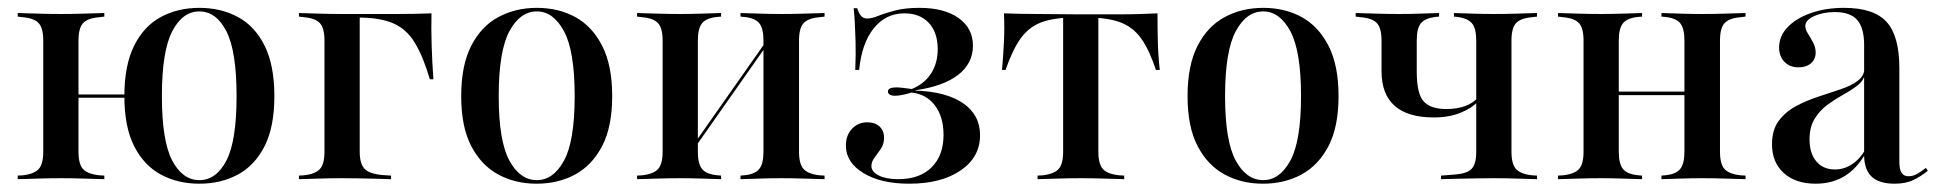

<svg xmlns="http://www.w3.org/2000/svg" viewBox="-20 -447 4846 479"><path d="M87.9 -207.3V-346Q87.9 -376.6 76.6 -389.1Q65.3 -401.6 37.1 -404L24.2 -405.6V-414.5Q54 -413.7 79 -412.9Q104 -412.1 132.3 -412.1Q159.7 -412.1 185.1 -412.9Q210.5 -413.7 240.3 -414.5V-405.6L227.4 -404Q198.4 -401.6 187.1 -389.1Q175.8 -376.6 175.8 -346V-207.3ZM132.3 -2.4Q104 -2.4 79 -1.6Q54 -0.8 24.2 0V-8.9L37.1 -9.7Q65.3 -12.9 76.6 -25.4Q87.9 -37.9 87.9 -68.5V-207.3H175.8V-68.5Q175.8 -37.9 187.1 -25.4Q198.4 -12.9 227.4 -9.7L240.3 -8.9V0Q210.5 -0.8 185.1 -1.6Q159.7 -2.4 132.3 -2.4ZM477.4 11.3Q423.4 11.3 381 -11.7Q338.7 -34.7 314.5 -82.7Q290.3 -130.6 290.3 -207.3Q290.3 -283.9 314.5 -332.7Q338.7 -381.5 381 -404.4Q423.4 -427.4 477.4 -427.4Q531.5 -427.4 573.8 -404.4Q616.1 -381.5 640.3 -332.7Q664.5 -283.9 664.5 -207.3Q664.5 -130.6 640.3 -82.7Q616.1 -34.7 573.8 -11.7Q531.5 11.3 477.4 11.3ZM138.7 -203.2V-211.3H329.8V-203.2ZM477.4 2.4Q519.4 2.4 544.8 -46.4Q570.2 -95.2 570.2 -207.3Q570.2 -319.4 544.8 -369Q519.4 -418.5 477.4 -418.5Q435.5 -418.5 409.7 -369Q383.9 -319.4 383.9 -207.3Q383.9 -95.2 409.7 -46.4Q435.5 2.4 477.4 2.4Z M789.5 -207.3V-346Q789.5 -376.6 778.2 -389.1Q766.9 -401.6 738.7 -404L725.8 -405.6V-414.5Q755.6 -413.7 780.6 -412.9Q805.6 -412.1 833.9 -412.1H833.1L877.4 -411.3V-207.3ZM833.1 -403.2V-412.1H873.4H971.8Q992.7 -412.1 1014.1 -412.5Q1035.5 -412.9 1056.5 -413.7Q1055.6 -373.4 1056.9 -332.7Q1058.1 -291.9 1061.3 -249.2H1052.4Q1035.5 -306.5 1014.9 -340.3Q994.4 -374.2 961.3 -388.7Q928.2 -403.2 873.4 -403.2ZM833.9 -2.4Q805.6 -2.4 780.6 -1.6Q755.6 -0.8 725.8 0V-8.9L738.7 -9.7Q766.9 -12.9 778.2 -25.4Q789.5 -37.9 789.5 -68.5V-207.3H877.4V-68.5Q877.4 -48.4 882.7 -36.3Q887.9 -24.2 899.6 -18.5Q911.3 -12.9 931.5 -10.5L955.6 -8.9V0Q933.9 -0.8 913.7 -1.2Q893.5 -1.6 874.2 -2Q854.8 -2.4 833.9 -2.4Z M1318.5 11.3Q1265.3 11.3 1223 -11.7Q1180.6 -34.7 1155.6 -82.7Q1130.6 -130.6 1130.6 -207.3Q1130.6 -283.9 1155.6 -332.7Q1180.6 -381.5 1223.4 -404.4Q1266.1 -427.4 1319.4 -427.4Q1373.4 -427.4 1415.3 -404.4Q1457.3 -381.5 1482.3 -332.7Q1507.3 -283.9 1507.3 -207.3Q1507.3 -130.6 1482.3 -82.7Q1457.3 -34.7 1414.9 -11.7Q1372.6 11.3 1318.5 11.3ZM1319.4 2.4Q1360.5 2.4 1387.1 -46.4Q1413.7 -95.2 1413.7 -207.3Q1413.7 -319.4 1387.1 -369Q1360.5 -418.5 1319.4 -418.5Q1277.4 -418.5 1250.8 -369Q1224.2 -319.4 1224.2 -207.3Q1224.2 -95.2 1250.8 -46.4Q1277.4 2.4 1319.4 2.4Z M1929 -2.4Q1903.2 -2.4 1879.4 -1.6Q1855.6 -0.8 1827.4 0V-8.9L1836.3 -9.7Q1862.9 -12.1 1873.8 -25Q1884.7 -37.9 1884.7 -68.5V-207.3H1973.4V-68.5Q1973.4 -37.9 1984.7 -25.4Q1996 -12.9 2024.2 -9.7L2037.1 -8.9V0Q2007.3 -0.8 1981.9 -1.6Q1956.5 -2.4 1929 -2.4ZM1677.4 -2.4Q1649.2 -2.4 1624.2 -1.6Q1599.2 -0.8 1569.4 0V-8.9L1582.3 -9.7Q1610.5 -12.9 1621.8 -25.4Q1633.1 -37.9 1633.1 -68.5V-346Q1633.1 -376.6 1621.8 -389.1Q1610.5 -401.6 1582.3 -404L1569.4 -405.6V-414.5Q1599.2 -413.7 1624.2 -412.9Q1649.2 -412.1 1677.4 -412.1Q1703.2 -412.1 1726.6 -412.9Q1750 -413.7 1779 -414.5V-405.6L1770.2 -404.8Q1742.7 -402.4 1731.9 -389.5Q1721 -376.6 1721 -346V-68.5Q1721 -37.9 1731.9 -25Q1742.7 -12.1 1770.2 -9.7L1779 -8.9V0Q1750 -0.8 1726.6 -1.6Q1703.2 -2.4 1677.4 -2.4ZM1884.7 -207.3V-346Q1884.7 -376.6 1873.8 -389.5Q1862.9 -402.4 1835.5 -404.8L1827.4 -405.6V-414.5Q1855.6 -413.7 1879.4 -412.9Q1903.2 -412.1 1929 -412.1Q1956.5 -412.1 1981.9 -412.9Q2007.3 -413.7 2037.1 -414.5V-405.6L2024.2 -404Q1996 -401.6 1984.7 -389.1Q1973.4 -376.6 1973.4 -346V-207.3ZM1679.8 -30.6 1678.2 -40.3 1919.4 -383.9 1921 -374.2Z M2248.4 11.3Q2177.4 11.3 2133.9 -15.3Q2090.3 -41.9 2090.3 -83.9Q2090.3 -109.7 2105.6 -125.8Q2121 -141.9 2143.5 -141.9Q2162.9 -141.9 2174.2 -131.5Q2185.5 -121 2185.5 -103.2Q2185.5 -87.1 2177.4 -75.4Q2169.4 -63.7 2161.7 -53.6Q2154 -43.5 2154 -33.1Q2154 -18.5 2172.2 -9.3Q2190.3 0 2221 0Q2274.2 0 2304 -29.4Q2333.9 -58.9 2333.9 -110.5Q2333.9 -155.6 2312.5 -183.9Q2291.1 -212.1 2254 -216.1Q2241.1 -212.1 2230.6 -210.1Q2220.2 -208.1 2212.9 -208.1Q2204.8 -208.1 2200 -210.9Q2195.2 -213.7 2195.2 -218.5Q2195.2 -224.2 2200.8 -226.6Q2206.5 -229 2216.1 -229Q2223.4 -229 2232.3 -227.8Q2241.1 -226.6 2254.8 -225Q2286.3 -237.9 2302.8 -263.7Q2319.4 -289.5 2319.4 -324.2Q2319.4 -366.1 2297.2 -389.9Q2275 -413.7 2236.3 -413.7Q2189.5 -413.7 2159.7 -376.2Q2129.8 -338.7 2123.4 -272.6H2113.7Q2115.3 -312.9 2114.5 -341.9Q2113.7 -371 2112.5 -391.5Q2111.3 -412.1 2109.7 -426.6H2118.5Q2122.6 -413.7 2128.2 -407.3Q2133.9 -400.8 2143.5 -400.8Q2154.8 -400.8 2171.8 -407.7Q2188.7 -414.5 2213.7 -421Q2238.7 -427.4 2274.2 -427.4Q2335.5 -427.4 2371.4 -402Q2407.3 -376.6 2407.3 -333.1Q2407.3 -288.7 2370.2 -260.1Q2333.1 -231.5 2263.7 -221.8V-221Q2340.3 -218.5 2382.7 -189.5Q2425 -160.5 2425 -109.7Q2425 -54.8 2376.6 -21.8Q2328.2 11.3 2248.4 11.3Z M2676.6 -2.4Q2648.4 -2.4 2623.4 -1.6Q2598.4 -0.8 2568.5 0V-8.9L2581.5 -9.7Q2609.7 -12.9 2621 -25.4Q2632.3 -37.9 2632.3 -68.5V-207.3H2720.2V-68.5Q2720.2 -37.9 2731.5 -25.4Q2742.7 -12.9 2771.8 -9.7L2784.7 -8.9V0Q2754.8 -0.8 2729.4 -1.6Q2704 -2.4 2676.6 -2.4ZM2660.5 -403.2Q2608.9 -403.2 2577.4 -391.1Q2546 -379 2525.8 -350.4Q2505.6 -321.8 2488.7 -272.6H2479.8Q2483.1 -308.9 2484.7 -344Q2486.3 -379 2484.7 -413.7Q2505.6 -412.9 2527 -412.5Q2548.4 -412.1 2568.5 -412.1L2660.5 -411.3H2691.9H2783.9Q2804.8 -411.3 2826.2 -412.1Q2847.6 -412.9 2867.7 -413.7Q2867.7 -379 2868.5 -344Q2869.4 -308.9 2873.4 -272.6H2863.7Q2847.6 -321.8 2827.4 -350.4Q2807.3 -379 2775.4 -391.1Q2743.5 -403.2 2691.9 -403.2ZM2632.3 -207.3V-406.5H2720.2V-207.3Z M3130.6 11.3Q3077.4 11.3 3035.1 -11.7Q2992.7 -34.7 2967.7 -82.7Q2942.7 -130.6 2942.7 -207.3Q2942.7 -283.9 2967.7 -332.7Q2992.7 -381.5 3035.5 -404.4Q3078.2 -427.4 3131.5 -427.4Q3185.5 -427.4 3227.4 -404.4Q3269.4 -381.5 3294.4 -332.7Q3319.4 -283.9 3319.4 -207.3Q3319.4 -130.6 3294.4 -82.7Q3269.4 -34.7 3227 -11.7Q3184.7 11.3 3130.6 11.3ZM3131.5 2.4Q3172.6 2.4 3199.2 -46.4Q3225.8 -95.2 3225.8 -207.3Q3225.8 -319.4 3199.2 -369Q3172.6 -418.5 3131.5 -418.5Q3089.5 -418.5 3062.9 -369Q3036.3 -319.4 3036.3 -207.3Q3036.3 -95.2 3062.9 -46.4Q3089.5 2.4 3131.5 2.4Z M3557.3 -154Q3491.9 -154 3459.3 -183.1Q3426.6 -212.1 3426.6 -269.4V-346Q3426.6 -376.6 3415.3 -389.1Q3404 -401.6 3375 -404L3362.1 -405.6V-414.5Q3391.9 -413.7 3417.3 -412.9Q3442.7 -412.1 3470.2 -412.1Q3496 -412.1 3519.4 -412.9Q3542.7 -413.7 3570.2 -414.5V-405.6L3561.3 -404.8Q3535.5 -401.6 3525 -389.1Q3514.5 -376.6 3514.5 -346V-268.5Q3514.5 -212.1 3532.3 -193.5Q3550 -175 3587.9 -175Q3614.5 -175 3634.7 -182.3Q3654.8 -189.5 3666.9 -203.2V-193.5Q3652.4 -177.4 3623.8 -165.7Q3595.2 -154 3557.3 -154ZM3706.5 -2.4Q3684.7 -2.4 3663.7 -2Q3642.7 -1.6 3621.4 -1.2Q3600 -0.8 3575 0V-8.9L3606.5 -11.3Q3629 -12.9 3641.1 -18.5Q3653.2 -24.2 3658.1 -36.3Q3662.9 -48.4 3662.9 -68.5V-346Q3662.9 -376.6 3652 -389.1Q3641.1 -401.6 3615.3 -404.8L3607.3 -405.6V-414.5Q3633.9 -413.7 3657.7 -412.9Q3681.5 -412.1 3706.5 -412.1Q3734.7 -412.1 3759.7 -412.9Q3784.7 -413.7 3814.5 -414.5V-405.6L3801.6 -404Q3773.4 -401.6 3762.1 -389.1Q3750.8 -376.6 3750.8 -346V-68.5Q3750.8 -37.9 3762.1 -25.4Q3773.4 -12.9 3801.6 -9.7L3814.5 -8.9V0Q3784.7 -0.8 3759.7 -1.6Q3734.7 -2.4 3706.5 -2.4Z M4226.6 -2.4Q4200.8 -2.4 4177 -1.6Q4153.2 -0.8 4125 0V-8.9L4133.9 -9.7Q4160.5 -12.1 4171.4 -25Q4182.3 -37.9 4182.3 -68.5V-207.3H4271V-68.5Q4271 -37.9 4282.3 -25.4Q4293.5 -12.9 4321.8 -9.7L4334.7 -8.9V0Q4304.8 -0.8 4279.4 -1.6Q4254 -2.4 4226.6 -2.4ZM3975 -2.4Q3946.8 -2.4 3921.8 -1.6Q3896.8 -0.8 3866.9 0V-8.9L3879.8 -9.7Q3908.1 -12.9 3919.4 -25.4Q3930.6 -37.9 3930.6 -68.5V-346Q3930.6 -376.6 3919.4 -389.1Q3908.1 -401.6 3879.8 -404L3866.9 -405.6V-414.5Q3896.8 -413.7 3921.8 -412.9Q3946.8 -412.1 3975 -412.1Q4000.8 -412.1 4024.2 -412.9Q4047.6 -413.7 4076.6 -414.5V-405.6L4067.7 -404.8Q4040.3 -402.4 4029.4 -389.5Q4018.5 -376.6 4018.5 -346V-68.5Q4018.5 -37.9 4029.4 -25Q4040.3 -12.1 4067.7 -9.7L4076.6 -8.9V0Q4047.6 -0.8 4024.2 -1.6Q4000.8 -2.4 3975 -2.4ZM4182.3 -207.3V-346Q4182.3 -376.6 4171.4 -389.5Q4160.5 -402.4 4133.1 -404.8L4125 -405.6V-414.5Q4153.2 -413.7 4177 -412.9Q4200.8 -412.1 4226.6 -412.1Q4254 -412.1 4279.4 -412.9Q4304.8 -413.7 4334.7 -414.5V-405.6L4321.8 -404Q4293.5 -401.6 4282.3 -389.1Q4271 -376.6 4271 -346V-207.3ZM3986.3 -209.7V-218.5H4216.9V-209.7Z M4630.6 -207.3V-334.7Q4630.6 -377.4 4613.3 -397.2Q4596 -416.9 4558.1 -416.9Q4528.2 -416.9 4506 -406.9Q4483.9 -396.8 4483.9 -382.3Q4483.9 -373.4 4490.3 -363.3Q4496.8 -353.2 4503.2 -341.1Q4509.7 -329 4509.7 -316.1Q4509.7 -299.2 4498 -289.1Q4486.3 -279 4466.9 -279Q4445.2 -279 4431.9 -292.7Q4418.5 -306.5 4418.5 -328.2Q4418.5 -357.3 4439.9 -379.4Q4461.3 -401.6 4498 -414.5Q4534.7 -427.4 4580.6 -427.4Q4654.8 -427.4 4686.7 -392.3Q4718.5 -357.3 4718.5 -276.6V-207.3ZM4509.7 11.3Q4459.7 11.3 4430.2 -15.3Q4400.8 -41.9 4400.8 -87.1Q4400.8 -122.6 4417.3 -145.2Q4433.9 -167.7 4460.1 -181.9Q4486.3 -196 4515.7 -205.6Q4545.2 -215.3 4571.8 -224.2Q4598.4 -233.1 4614.9 -245.6Q4631.5 -258.1 4631.5 -278.2L4632.3 -261.3Q4629 -245.2 4613.7 -233.5Q4598.4 -221.8 4578.6 -210.9Q4558.9 -200 4539.5 -185.9Q4520.2 -171.8 4507.3 -150.8Q4494.4 -129.8 4494.4 -99.2Q4494.4 -64.5 4511.3 -44.4Q4528.2 -24.2 4558.1 -24.2Q4579.8 -24.2 4599.6 -36.7Q4619.4 -49.2 4633.9 -74.2V-63.7Q4611.3 -25 4580.6 -6.9Q4550 11.3 4509.7 11.3ZM4718.5 -43.5Q4718.5 -24.2 4724.2 -15.7Q4729.8 -7.3 4741.1 -7.3Q4753.2 -7.3 4764.5 -14.1Q4775.8 -21 4784.7 -28.2L4789.5 -21Q4771.8 -6.5 4752.8 2.4Q4733.9 11.3 4706.5 11.3Q4667.7 11.3 4649.2 -6.5Q4630.6 -24.2 4630.6 -60.5V-207.3H4718.5Z"/></svg>

Font: Playfair 144pt SemiCondensed Medium
Style: Regular
Weight: 500
Width: 4
Designer: Claus Eggers Sørensen
Foundry: Claus Eggers Sørensen
Version: Version 2.203